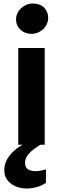

<svg xmlns="http://www.w3.org/2000/svg" viewBox="-20 -833 362 1105"><path d="M160.6 -638.2C212.4 -638.2 257.3 -679.7 257.3 -730C257.3 -777.8 223.6 -813 169.4 -813C118.7 -813 72.3 -771.5 72.3 -721.7C72.3 -672.9 110.8 -638.2 160.6 -638.2ZM85 0H110.4C58.6 28.3 0.5 81.1 4.9 154.3C7.8 216.3 70.8 252 132.3 252C173.3 252 216.3 239.7 244.6 218.8V142.1C224.1 147.9 202.6 151.9 183.6 151.9C150.9 151.9 126 140.6 124.5 108.9C121.1 63 162.1 32.2 211.4 0H237.3V-556.6H85Z"/></svg>

Font: Merriweather Sans
Style: Bold
Weight: 700
Designer: Eben Sorkin ( eben@eyebytes.com )
Foundry: Eben Sorkin
Version: Version 1.003